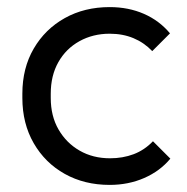

<svg xmlns="http://www.w3.org/2000/svg" viewBox="-20 -511 528 541"><path d="M289 10Q218 10 162.5 -21Q107 -52 75 -107.5Q43 -163 43 -235V-247Q43 -319 75 -374Q107 -429 162.5 -460Q218 -491 289 -491Q342 -491 385.5 -472Q429 -453 459 -417L409 -367Q386 -391 356 -403.5Q326 -416 289 -416Q242 -416 204 -395Q166 -374 144.5 -336Q123 -298 123 -247V-235Q123 -184 145 -146Q167 -108 204.5 -86.5Q242 -65 290 -65Q326 -65 356.5 -76.5Q387 -88 411 -113L460 -64Q431 -29 386.5 -9.5Q342 10 289 10Z"/></svg>

Font: SUSE
Style: Regular
Weight: 400
Designer: Rene Bieder
Foundry: SUSE
Version: Version 1.000